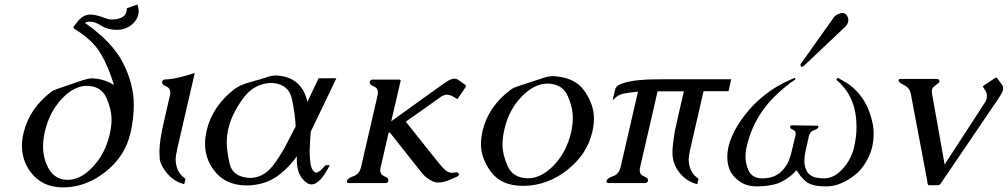

<svg xmlns="http://www.w3.org/2000/svg" viewBox="-20 -799 4398 838"><path d="M365.2 -424.3H359.4Q303.7 -424.3 251.5 -369.6Q196.3 -311.5 176.3 -226.6L175.8 -224.6Q168 -189.9 168 -159.2Q168 -115.7 184.1 -79.6Q210.9 -17.1 269.5 -14.2H275.9Q331.1 -14.2 383.3 -68.8Q438.5 -126.5 458.5 -211.4Q466.8 -246.6 466.8 -277.8Q466.8 -321.8 444.8 -371.3Q422.9 -420.9 365.2 -424.3ZM379.4 -735.4Q405.8 -732.9 437.5 -720.7Q454.6 -713.9 471.7 -713.9Q485.8 -713.9 500 -718.3Q527.3 -726.6 532.2 -749.5Q533.7 -755.9 533.7 -763.2L579.6 -779.3Q585 -763.7 585.4 -750Q585.4 -742.2 583.5 -734.9Q579.1 -715.3 563 -698.7Q535.2 -670.4 494.6 -668.9H487.8Q448.7 -668.9 417.5 -689.5Q393.6 -704.6 372.1 -704.6Q362.8 -704.6 354.5 -701.7Q353 -701.2 350.6 -699.2Q471.2 -615.2 517.6 -523.2Q564 -431.2 564 -341.3Q564 -284.2 549.8 -219.2L548.8 -216.3Q526.4 -119.1 444.3 -52.2Q360.4 16.1 261.2 19H254.9Q162.6 19 112.3 -49.8Q76.2 -99.1 75.7 -161.6Q75.7 -188.5 82.5 -217.8L83 -219.2Q107.9 -324.7 202.6 -397.5Q213.9 -405.8 233.2 -412.1Q252.4 -418.5 290.5 -431.6Q313 -439.5 340.3 -448.7Q366.2 -457 380.9 -457H382.3Q437 -454.6 477.5 -427.7Q453.1 -508.3 419.4 -565.4Q385.7 -622.6 307.6 -671.4Q299.3 -676.3 300.8 -681.2Q301.3 -682.6 302.2 -684.1Q307.1 -690.4 315.4 -700.7Q341.3 -735.4 374 -735.4Z M753.9 -150.4Q746.6 -119.1 746.6 -100.6Q746.6 -97.2 747.1 -94.7Q750.5 -44.9 789.6 -18.6L784.2 4.9Q734.4 -7.3 701.2 -52.7Q677.7 -85 676.8 -109.6Q675.8 -134.3 675.8 -138.2Q675.8 -183.6 695.8 -270L721.7 -382.3Q723.6 -390.1 723.1 -396Q723.1 -415 704.1 -422.6Q685.1 -430.2 688 -441.9Q690.4 -452.1 700.2 -452.1Q731.9 -453.6 764.4 -461.7Q796.9 -469.7 830.1 -480.5Z M1184.6 -469.7Q1296.9 -464.4 1321.8 -354.5Q1334 -380.4 1346.2 -406Q1358.4 -431.6 1370.6 -457.5H1448.2L1336.4 -224.6Q1335 -210.4 1333.3 -182.1Q1331.5 -153.8 1331.5 -138.2Q1331.5 -115.7 1334.7 -88.1Q1337.9 -60.5 1352.5 -48.3Q1356 -45.4 1359.4 -45.4Q1374 -45.4 1400.4 -77.6L1419.4 -78.6Q1377 5.9 1339.8 5.9Q1328.1 5.9 1317.9 -2Q1275.4 -31.7 1275.4 -101.1Q1275.4 -108.9 1275.9 -117.2Q1235.4 -60.5 1184.1 -25.9Q1133.3 7.8 1062.5 10.3H1055.7Q961.4 10.3 911.6 -58.6Q875 -108.9 875 -171.4Q875 -198.7 881.8 -228.5Q906.7 -335.4 1002.9 -409.7Q1029.3 -429.2 1070.6 -440.2Q1111.8 -451.2 1142.1 -461.4Q1165.5 -469.7 1184.6 -469.7ZM1270.5 -247.6Q1267.6 -305.2 1253.7 -368.4Q1239.7 -431.6 1167.5 -437Q1090.3 -437 1040.8 -369.1Q991.2 -301.3 976.6 -236.8Q969.7 -207.5 969.7 -176.3Q969.7 -139.6 982.7 -83Q995.6 -26.4 1070.8 -22.5Q1131.3 -22.5 1174.3 -80.1Q1204.1 -120.1 1226.3 -162.1Q1248.5 -204.1 1270.5 -247.6Z M1641.6 -69.3Q1639.6 -61.5 1639.6 -55.7Q1639.6 -36.6 1658.7 -29.1Q1677.7 -21.5 1675.3 -9.8Q1672.9 0 1662.6 0H1502Q1494.1 0 1494.1 -6.3Q1494.1 -7.8 1494.6 -9.8Q1497.6 -21.5 1522.9 -30Q1548.3 -38.6 1555.7 -69.3L1627.9 -382.3Q1629.9 -389.6 1629.4 -396Q1629.4 -415 1610.4 -422.4Q1591.3 -429.7 1594.2 -441.9Q1596.7 -451.7 1606.4 -451.7H1721.7Q1730 -451.7 1728.5 -445.8L1687.5 -269.5L1877 -405.8Q1927.7 -442.4 1938 -447.8Q1952.6 -455.6 1963.9 -455.6Q1972.7 -455.6 1979 -451.2L2009.8 -429.7Q2013.2 -426.3 2013.7 -422.9Q2013.7 -420.4 2010.7 -416.5L1976.6 -366.2L1956.1 -378.4Q1943.4 -385.7 1929.7 -385.7Q1916 -385.7 1896 -370.6Q1832.5 -324.7 1751 -268.1L1879.4 -106.9Q1918.9 -56.6 1932.6 -50.3Q1941.9 -44.9 1953.6 -44.9Q1958.5 -44.9 1963.9 -45.9Q1967.8 -46.9 1971.2 -46.9Q1981 -46.9 1982.4 -40Q1982.9 -37.6 1982.4 -35.2Q1981.4 -30.8 1975.6 -28.3L1941.9 -13.7Q1914.1 -2.4 1893.1 -2.4Q1878.9 -2.4 1868.2 -7.8Q1840.3 -20.5 1820.3 -45.4L1680.7 -221.7L1675.8 -218.3Z M2565.4 -224.1Q2543 -126.5 2457.8 -58.6Q2372.6 9.3 2270.5 12.2H2262.7Q2168.9 12.2 2124 -47.6Q2079.1 -107.4 2079.1 -169.9Q2079.1 -196.3 2085.9 -225.6V-227.1Q2111.3 -334 2208 -406.7Q2219.2 -415.5 2239 -421.9Q2258.8 -428.2 2290 -438.7Q2321.3 -449.2 2348.6 -458Q2376 -466.8 2391.6 -466.8H2393.1Q2487.3 -462.9 2529.8 -403.6Q2572.3 -344.2 2572.3 -281.7Q2572.3 -255.4 2565.9 -227.1ZM2369.1 -434.1Q2312 -434.1 2256.6 -377.2Q2201.2 -320.3 2181.6 -234.9Q2173.3 -199.7 2173.3 -168.5Q2173.3 -123.5 2195.8 -73.7Q2218.3 -23.9 2278.8 -21H2285.6Q2342.3 -21 2397.2 -77.6Q2452.1 -134.3 2472.2 -219.7Q2480 -252.9 2480 -282.2Q2480 -284.2 2480 -285.6Q2480 -330.6 2457.5 -380.6Q2435.1 -430.7 2375 -434.1Z M2773.9 -69.3Q2772 -62 2772 -55.7Q2772 -36.6 2791.3 -29.1Q2810.5 -21.5 2808.1 -9.8Q2805.7 0 2795.4 0H2634.8Q2627 0 2627 -6.3Q2627 -7.8 2627.4 -9.8Q2630.4 -21.5 2655.8 -30Q2681.2 -38.6 2688.5 -69.3L2764.6 -398.9Q2728.5 -396 2702.6 -390.6Q2673.3 -384.3 2658.2 -364.3H2654.3L2664.6 -407.2Q2668.9 -426.3 2699 -435.8Q2729 -445.3 2766.1 -449Q2803.2 -452.6 2837.9 -452.6Q2872.6 -452.6 2886.7 -453.1H3171.4L3159.7 -400.9H3050.8L3009.8 -223.1Q2996.6 -166 2991.2 -141.4Q2985.8 -116.7 2985.8 -102.5Q2985.8 -98.6 2986.3 -94.7Q2989.7 -45.4 3028.8 -18.6L3023.4 4.9Q2972.7 -7.3 2940.4 -52.7Q2919.4 -80.6 2915.5 -118.2Q2915 -124 2915 -132.3Q2915 -164.1 2925.3 -226.6Q2926.8 -234.4 2942.9 -305.2L2964.8 -400.4H2850.1Z M3487.8 -510.7Q3485.8 -509.3 3485.4 -508.8Q3476.6 -504.9 3474.1 -511.7Q3473.1 -515.1 3474.6 -519.5L3617.2 -720.2Q3624 -731 3634.3 -735.8Q3647.5 -742.2 3656.7 -742.2Q3673.8 -742.2 3680.7 -722.7Q3684.1 -712.4 3681.6 -703.1Q3679.2 -691.9 3668.9 -682.1ZM3282.2 14.6Q3243.7 14.6 3217.8 -1Q3191.9 -16.6 3177.7 -36.1Q3162.6 -53.7 3156.7 -86.4Q3154.3 -100.1 3154.3 -114.7Q3154.3 -134.3 3158.7 -155.3Q3170.4 -205.1 3200.2 -252.9Q3230 -300.8 3270.5 -342.3Q3338.4 -410.2 3423.3 -448.2L3445.3 -458Q3446.8 -458.5 3448.2 -458.5Q3452.1 -458.5 3450.7 -451.7Q3449.7 -451.7 3431.6 -438.5Q3352.5 -379.9 3306.6 -313.5Q3258.3 -244.6 3238.3 -156.2Q3233.9 -136.7 3233.9 -118.7Q3233.9 -110.4 3234.4 -102.5Q3237.3 -77.6 3245.1 -59.6Q3260.7 -20.5 3306.6 -20.5Q3362.3 -20.5 3394 -54.2Q3413.6 -75.2 3422.4 -96.7Q3431.2 -118.2 3439 -153.3L3451.7 -207Q3456.1 -226.6 3441.4 -232.4Q3426.8 -238.3 3428.2 -245.6Q3429.7 -252 3436.5 -252L3546.4 -250.5Q3553.2 -250.5 3551.8 -244.1Q3549.8 -236.3 3532.7 -230.5Q3515.1 -224.6 3510.7 -205.6L3497.1 -145Q3491.2 -119.6 3490.7 -98.6Q3490.7 -70.3 3502 -50.8Q3519 -20.5 3576.2 -20.5Q3618.7 -20.5 3655.3 -59.1Q3694.8 -101.1 3707.5 -156.2Q3718.3 -202.1 3718.3 -244.1Q3718.3 -246.1 3718.3 -247.6Q3718.3 -290.5 3708 -329.6Q3689.5 -395.5 3643.6 -438.5Q3630.4 -449.7 3631.3 -451.7Q3632.8 -458.5 3636.7 -458.5Q3638.2 -458.5 3639.6 -458Q3647.9 -452.6 3656.7 -448.2Q3724.6 -412.1 3760.7 -342.3Q3781.7 -300.8 3790 -252.9Q3793 -235.8 3793 -218.3Q3793 -215.8 3793 -213.4Q3793 -184.6 3786.1 -155.3Q3777.3 -119.1 3756.3 -86.4Q3735.4 -53.7 3712.4 -36.1Q3688.5 -16.6 3655.3 -1Q3622.6 14.6 3584.5 14.6H3582.5Q3527.8 14.6 3499.5 -4.9Q3495.6 -7.8 3476.1 -27.8Q3473.6 -30.3 3465.8 -42.5Q3458 -54.7 3457 -54.7H3453.6Q3451.2 -49.8 3440.9 -40.5Q3431.2 -31.2 3425.8 -27.8Q3392.1 -1 3356 6.8Q3319.3 14.6 3282.2 14.6Z M4047.4 -393.1 4103 -81.1 4277.8 -350.1Q4284.7 -360.4 4286.6 -370.1Q4287.6 -375 4287.6 -379.9Q4287.6 -392.1 4280.8 -403.3L4269 -422.4L4320.8 -457Q4324.2 -460 4326.7 -460Q4330.1 -460 4333.5 -456.1L4354 -428.2Q4358.4 -422.4 4358.4 -414.6Q4358.4 -411.1 4357.4 -406.7Q4356 -399.4 4351.1 -390.6Q4337.9 -367.2 4315.4 -335.9L4087.9 -1Q4084.5 3.9 4081.5 6.8Q4078.6 9.3 4075.7 9.3H4034.7Q4031.2 9.3 4029.8 6.3Q4028.8 4.9 4027.8 -1.2Q4026.9 -7.3 4026.9 -10.3L3955.1 -390.6Q3951.2 -409.2 3938 -419.9Q3929.2 -426.3 3920.2 -430.7Q3911.1 -435.1 3906.2 -439.5Q3903.3 -441.4 3901.9 -445.8Q3901.9 -447.8 3901.9 -449.2Q3902.3 -450.7 3903.3 -452.1Q3905.3 -454.6 3909.2 -454.6H4069.3Q4072.8 -454.6 4076.7 -452.1Q4079.6 -448.7 4080.6 -445.8Q4080.6 -444.3 4080.6 -443.4Q4079.6 -439 4073.2 -434.6Q4053.2 -419.4 4050.8 -414.6Q4048.3 -410.2 4047.4 -405.3Q4045.9 -399.4 4047.4 -393.1Z"/></svg>

Font: Caudex
Style: Italic
Weight: 400
Italic angle: -13°
Version: Version 1.04